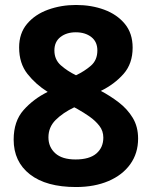

<svg xmlns="http://www.w3.org/2000/svg" viewBox="-20 -743 612 773"><path d="M286 -723Q348 -723 399.5 -704Q451 -685 482.5 -647Q514 -609 514 -551Q514 -487 477.5 -445.5Q441 -404 386 -377Q424 -357 458.5 -330.5Q493 -304 514.5 -268.5Q536 -233 536 -185Q536 -126 504.5 -82Q473 -38 416.5 -14Q360 10 286 10Q166 10 100.5 -41Q35 -92 35 -181Q35 -255 75 -300Q115 -345 172 -373Q124 -403 90.5 -445.5Q57 -488 57 -552Q57 -609 89 -647Q121 -685 173.5 -704Q226 -723 286 -723ZM285 -613Q248 -613 223.5 -594Q199 -575 199 -540Q199 -503 225 -480Q251 -457 286 -440Q320 -456 346 -478.5Q372 -501 372 -540Q372 -575 347.5 -594Q323 -613 285 -613ZM175 -190Q175 -151 202.5 -126Q230 -101 284 -101Q340 -101 368 -125Q396 -149 396 -189Q396 -216 380 -236.5Q364 -257 340.5 -273.5Q317 -290 292 -304L279 -311Q233 -289 204 -260Q175 -231 175 -190Z"/></svg>

Font: Noto Sans Hanifi Rohingya
Style: Bold
Weight: 700
Designer: Monotype Design Team and DaltonMaag
Foundry: Google LLC
Version: Version 2.102; ttfautohint (v1.8.4.7-5d5b)